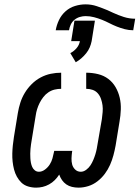

<svg xmlns="http://www.w3.org/2000/svg" viewBox="-20 -854 641 882"><path d="M341 8Q325 8 310.5 4.5Q296 1 284.5 -7Q273 -15 265 -26.5Q257 -38 252 -52Q243 -38 231.5 -26.5Q220 -15 205.5 -7Q191 1 176 4.5Q161 8 146 8Q127 8 109 2.5Q91 -3 78.5 -15Q66 -27 57.5 -42.5Q49 -58 44.5 -75.5Q40 -93 38 -111.5Q36 -130 36.5 -149Q37 -168 39 -187Q41 -206 44 -225L62 -335Q66 -359 73.5 -382.5Q81 -406 94 -427.5Q107 -449 125.5 -467.5Q144 -486 166.5 -498Q189 -510 213 -515Q237 -520 261 -520V-446Q246 -446 231 -442.5Q216 -439 202.5 -430Q189 -421 179 -408Q169 -395 162 -381Q155 -367 150.5 -352.5Q146 -338 144 -323L126 -213Q124 -202 122.5 -191Q121 -180 120 -169.5Q119 -159 119 -148.5Q119 -138 119.5 -127.5Q120 -117 122 -106.5Q124 -96 128 -87Q132 -78 140 -71.5Q148 -65 159 -65Q173 -65 186.5 -75Q200 -85 208.5 -98.5Q217 -112 221 -126.5Q225 -141 228 -156L229 -161H312L311 -156Q309 -141 308.5 -126.5Q308 -112 311.5 -98.5Q315 -85 325.5 -75Q336 -65 351 -65Q364 -65 376 -74Q388 -83 395.5 -94.5Q403 -106 408.5 -119Q414 -132 418 -145Q422 -158 424.5 -171Q427 -184 429 -197L448 -307Q450 -323 451.5 -339Q453 -355 451 -370Q449 -385 444 -399.5Q439 -414 429.5 -425Q420 -436 406 -441Q392 -446 376 -446V-520Q404 -520 430.5 -513.5Q457 -507 477.5 -491.5Q498 -476 511 -453.5Q524 -431 530 -405Q536 -379 535 -351Q534 -323 529 -295L511 -185Q507 -163 501 -140.5Q495 -118 485.5 -96.5Q476 -75 461.5 -55.5Q447 -36 427.5 -21Q408 -6 385.5 1Q363 8 341 8ZM236 -715Q240 -739 251 -762Q262 -785 281 -802Q300 -819 324.5 -826.5Q349 -834 373 -834Q400 -834 425 -825.5Q450 -817 474 -807L500 -795Q524 -784 549 -776Q574 -768 601 -768L592 -715Q572 -715 553 -720Q534 -725 516.5 -732Q499 -739 482.5 -747.5Q466 -756 448.5 -763Q431 -770 412 -775Q393 -780 373 -780Q360 -780 346.5 -776Q333 -772 322 -763Q311 -754 305 -741Q299 -728 297 -715ZM328 -568 303 -610Q319 -618 331.5 -632.5Q344 -647 347 -665H307L322 -759H416L401 -665Q398 -650 392 -636Q386 -622 376 -609.5Q366 -597 354 -586.5Q342 -576 328 -568Z"/></svg>

Font: Iosevka SS04 Extended Oblique
Style: Regular
Weight: 400
Width: 7
Italic angle: -9°
Monospace: yes
Designer: Belleve Invis
Foundry: Belleve Invis
Version: Version 19.0.0; ttfautohint (v1.8.4)